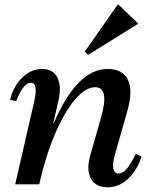

<svg xmlns="http://www.w3.org/2000/svg" viewBox="-20 -793 652 826"><path d="M444.3 12.7Q391.1 12.7 371 -24.8Q350.8 -62.3 368.5 -125.1L415.2 -289.3Q451.3 -417.8 389.8 -417.8Q358.4 -417.8 325 -387.7Q291.5 -357.7 259.4 -302.8Q227.3 -247.8 199.9 -174.7Q172.5 -101.6 152.3 -14.8H104.7L161.3 -262.5H211Q311.5 -496.3 442.8 -496.3Q508.1 -496.3 530.4 -449.4Q552.6 -402.4 528.3 -317L474.3 -127.5Q463.5 -90.4 467.3 -68.6Q471.1 -46.7 489.2 -46.7Q507.9 -46.7 524.7 -65.9Q541.4 -85.1 564 -130.8L589 -119.8Q570.3 -60.2 530.9 -23.7Q491.5 12.7 444.3 12.7ZM45.4 0 127.1 -356.1Q135.9 -395.5 132.7 -416.2Q129.5 -436.9 113 -436.9Q79.5 -436.9 49.9 -357.7L23.3 -363.8Q38.6 -423.9 76.7 -460.1Q114.7 -496.3 161.2 -496.3Q208 -496.3 226.8 -459.7Q245.6 -423.1 231.6 -361.1L148.9 0ZM359.5 -557.1 344.6 -570.8 486.4 -773.3H489.4L573.2 -693.1V-690Z"/></svg>

Font: Platypi Light
Style: Italic
Weight: 300
Italic angle: -13°
Designer: David Sargent
Foundry: Bolt Cutter Type
Version: Version 1.200